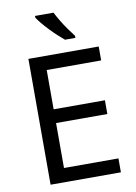

<svg xmlns="http://www.w3.org/2000/svg" viewBox="-101 -1008 758 1073"><g transform="rotate(-10 278.0 -472.0)"><path d="M496 0H97V-714H496V-635H187V-412H478V-334H187V-79H496ZM280 -944Q291 -922 307.5 -894.5Q324 -867 342.5 -841Q361 -815 376 -796V-784H317Q300 -798 279 -817.5Q258 -837 237.5 -858.5Q217 -880 200.5 -900Q184 -920 175 -934V-944Z"/></g></svg>

Font: Noto Sans Canadian Aboriginal
Style: Regular
Weight: 400
Designer: Monotype Design Team, Typotheque's Kevin King
Foundry: Monotype Imaging Inc.
Version: Version 2.002